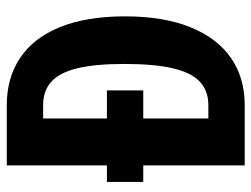

<svg xmlns="http://www.w3.org/2000/svg" viewBox="-110 -650 760 581"><g transform="rotate(-90 270.5 -360.0)"><path d="M10 -307V-417H287V-307ZM138 0V-110H242Q286 -110 313.5 -136Q341 -162 354 -218Q367 -274 367 -364Q367 -452 354 -506Q341 -560 313.5 -585Q286 -610 242 -610H150V-720H242Q325 -720 385.5 -679.5Q446 -639 478.5 -559Q511 -479 511 -362Q511 -245 478 -164Q445 -83 385 -41.5Q325 0 243 0ZM60 0V-720H202V0Z"/></g></svg>

Font: Instrument Sans Condensed
Style: Bold
Weight: 700
Width: 3
Designer: Rodrigo Fuenzalida
Foundry: fragTYPE
Version: Version 1.000;gftools[0.9.28]